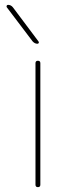

<svg xmlns="http://www.w3.org/2000/svg" viewBox="-20 -770 316 790"><path d="M114 -600 8 -740Q6 -743 7.5 -746.5Q9 -750 13 -750Q25 -750 33 -740L138 -600Q141 -597 139.5 -593.5Q138 -590 134 -590Q123 -590 114 -600ZM126 -510Q126 -520 136 -520Q146 -520 146 -510V-10Q146 0 136 0Q126 0 126 -10Z"/></svg>

Font: Rounded Mplus 1c Thin
Style: Regular
Weight: 250
Version: Version 1.059.20150529